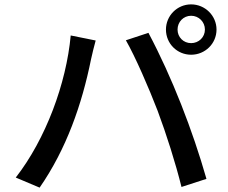

<svg xmlns="http://www.w3.org/2000/svg" viewBox="-20 -842 1040 877"><path d="M738 -707C738 -643 789 -592 853 -592C917 -592 969 -643 969 -707C969 -770 917 -822 853 -822C789 -822 738 -770 738 -707ZM791 -707C791 -742 818 -770 853 -770C888 -770 916 -742 916 -707C916 -672 888 -645 853 -645C818 -645 791 -672 791 -707ZM700 -336C740 -229 782 -97 809 12L923 -25C860 -246 766 -489 658 -692L555 -658C598 -583 660 -440 700 -336ZM52 -31 161 15C283 -161 354 -364 396 -572C401 -595 410 -632 417 -657L303 -680C283 -461 189 -207 52 -31Z"/></svg>

Font: Spoqa Han Sans Neo Medium
Style: Regular
Weight: 500
Designer: [Spoqa Han Sans Neo] Dong-huui Kim  Younghwa Kang  Yujin Lee  [Noto Sans] Ryoko NISHIZUKA  (kana & ideographs); Paul D. 
Foundry: Spoqa (http://www.spoqa-han-sans.com)
Version: Version 1.000